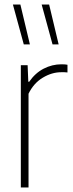

<svg xmlns="http://www.w3.org/2000/svg" viewBox="-20 -828 323 848"><path d="M72 0V-540H102L105 -467H109Q135.5 -505.5 173 -524.8Q210.5 -544 251 -544Q260 -544 266.8 -543.5Q273.5 -543 278 -542V-508Q270.5 -509 264.8 -509Q259 -509 250 -509Q209 -509 168.8 -484.8Q128.5 -460.5 106 -414V0ZM212 -632 164 -808H197L239 -632ZM85 -632 37 -808H70L112 -632Z"/></svg>

Font: Encode Sans Cnd Th
Style: Regular
Weight: 100
Width: 3
Designer: Multiple Designers
Foundry: Impallari Type
Version: Version 3.002; ttfautohint (v1.8.3) -l 8 -r 50 -G 200 -x 14 